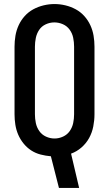

<svg xmlns="http://www.w3.org/2000/svg" viewBox="-20 -766 540 951"><path d="M272 165 232 8Q207 6 181.5 -0.5Q156 -7 134.5 -21Q113 -35 96.5 -55.5Q80 -76 70 -99.5Q60 -123 56 -148.5Q52 -174 52 -200V-535Q52 -562 56.5 -589Q61 -616 72.5 -641Q84 -666 102.5 -686.5Q121 -707 145 -720Q169 -733 196 -739.5Q223 -746 250 -746Q277 -746 304 -739.5Q331 -733 355 -720Q379 -707 397.5 -686.5Q416 -666 427.5 -641Q439 -616 443.5 -589Q448 -562 448 -535V-200Q448 -170 442 -139.5Q436 -109 421.5 -82.5Q407 -56 383.5 -35.5Q360 -15 332 -5L372 165ZM250 -80Q272 -80 292.5 -89.5Q313 -99 325.5 -117Q338 -135 342.5 -156.5Q347 -178 347 -200V-535Q347 -557 342.5 -579Q338 -601 325 -619Q312 -637 291.5 -646Q271 -655 249 -655Q227 -655 206.5 -645.5Q186 -636 174 -618Q162 -600 157.5 -578.5Q153 -557 153 -535V-200Q153 -178 157.5 -156.5Q162 -135 174.5 -117Q187 -99 207.5 -89.5Q228 -80 250 -80Z"/></svg>

Font: iosevka_custom_sans_ss08 SmBd
Style: Regular
Weight: 600
Designer: Belleve Invis
Foundry: Belleve Invis
Version: Version 10.3.0; ttfautohint (v1.8.3)